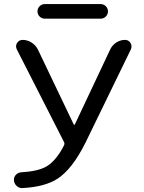

<svg xmlns="http://www.w3.org/2000/svg" viewBox="-20 -955 721 963"><path d="M205.1 -861.3Q189.5 -861.3 178.7 -872.1Q168 -882.8 168 -897.9Q168 -913.1 178.7 -923.8Q189.5 -934.6 205.1 -934.6H484.4Q500 -934.6 510.7 -923.8Q521.5 -913.1 521.5 -897.9Q521.5 -882.8 510.7 -872.1Q500 -861.3 484.4 -861.3ZM349.6 -331.1Q350.6 -329.1 352.5 -329.1Q354.5 -329.1 355.5 -331.1L533.2 -708Q543.9 -729.5 564 -742.2Q584 -754.9 607.4 -754.9Q625 -754.9 634.8 -739.3Q639.6 -731.4 639.6 -722.7Q639.6 -715.8 636.7 -708L408.2 -238.3Q342.8 -107.4 268.6 -58.6Q205.1 -17.6 92.8 -11.7Q90.8 -11.7 89.8 -11.7Q75.2 -11.7 63.5 -22.5Q49.8 -35.2 49.8 -53.7Q49.8 -67.4 59.6 -78.1Q70.3 -89.8 86.9 -90.8Q170.9 -95.7 212.9 -120.1Q262.7 -149.4 301.8 -227.5Q304.7 -234.4 301.8 -241.2L64.5 -707Q60.5 -714.8 60.5 -722.7Q60.5 -731.4 65.4 -739.3Q75.2 -754.9 93.8 -754.9Q117.2 -754.9 138.2 -741.7Q159.2 -728.5 169.9 -707Z"/></svg>

Font: Gen Jyuu Gothic P Regular
Style: Regular
Weight: 400
Designer: [Source Han Sans]
Ryoko NISHIZUKA  (kana & ideographs); Paul D. Hunt (Latin, Greek & Cyrillic); Wenlong ZHANG  (bopomofo
Version: Version 1.002.20150607